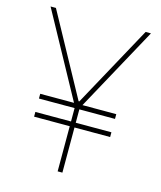

<svg xmlns="http://www.w3.org/2000/svg" viewBox="-110 -807 742 887"><g transform="rotate(15 261.5 -363.5)"><path d="M21.3 -727.3H46.9L259.6 -338.1H263.1L475.9 -727.3H501.4L281.6 -325.3H443.2V-302.6H272.7V-238.6H443.2V-215.9H272.7V0H250V-215.9H79.5V-238.6H250V-302.6H79.5V-325.3H241.1Z"/></g></svg>

Font: Inter P Thin
Style: Regular
Weight: 100
Designer: Rasmus Andersson
Foundry: rsms
Version: Version 3.018;git-588b23468